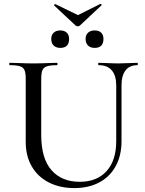

<svg xmlns="http://www.w3.org/2000/svg" viewBox="-20 -945 740 978"><path d="M572 -510Q572 -560 549.5 -586.5Q527 -613 483 -613Q480 -613 480 -619Q480 -625 483 -625Q506 -625 531 -623.5Q556 -622 585 -622Q610 -622 634.5 -623.5Q659 -625 680 -625Q682 -625 682 -619Q682 -613 680 -613Q640 -613 619.5 -586.5Q599 -560 599 -510V-227Q599 -152 569 -98Q539 -44 485 -15.5Q431 13 359 13Q285 13 229 -15.5Q173 -44 142 -97Q111 -150 111 -223V-544Q111 -573 105 -587.5Q99 -602 81.5 -607.5Q64 -613 30 -613Q27 -613 27 -619Q27 -625 30 -625Q55 -625 85 -623.5Q115 -622 150 -622Q186 -622 216.5 -623.5Q247 -625 270 -625Q273 -625 273 -619Q273 -613 270 -613Q236 -613 218.5 -607Q201 -601 195.5 -586Q190 -571 190 -542V-258Q190 -138 242 -78.5Q294 -19 386 -19Q474 -19 523 -73.5Q572 -128 572 -226ZM365 -815 256 -917Q254 -919 257.5 -922Q261 -925 262 -924L377 -868L491 -925Q494 -926 496.5 -923Q499 -920 497 -918L387 -815Q383 -811 376.5 -811Q370 -811 365 -815ZM287 -701Q266 -701 253.5 -713Q241 -725 241 -747Q241 -767 253.5 -778.5Q266 -790 287 -790Q308 -790 320 -778.5Q332 -767 332 -747Q332 -701 287 -701ZM462 -701Q441 -701 428.5 -713Q416 -725 416 -747Q416 -767 428.5 -778.5Q441 -790 462 -790Q484 -790 495.5 -778.5Q507 -767 507 -747Q507 -701 462 -701Z"/></svg>

Font: Cormorant Light Medium
Style: Regular
Weight: 500
Version: Version 4.000